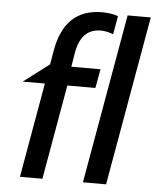

<svg xmlns="http://www.w3.org/2000/svg" viewBox="-53 -781 670 826"><g transform="rotate(5 282.5 -368.0)"><path d="M355 -736Q194 -736 162 -556L151 -493L40 -409H136L64 0H161L233 -409H354L369 -491H243L253 -552Q271 -657 356 -657Q382 -657 410 -646L424 -725Q396 -736 355 -736ZM565 -732H465L336 0H436Z"/></g></svg>

Font: Geom
Style: Italic
Weight: 400
Italic angle: -10°
Version: Version 1.102